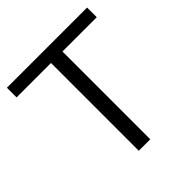

<svg xmlns="http://www.w3.org/2000/svg" viewBox="-189 -844 982 982"><g transform="rotate(-45 302.0 -352.5)"><path d="M259 0H342V-635H590V-705H10V-635H259Z"/></g></svg>

Font: Poppy and Pepper
Style: Regular
Weight: 400
Designer: Thy Ha
Foundry: Thy Ha
Version: Version 0.001;Glyphs 3.2 (3227)